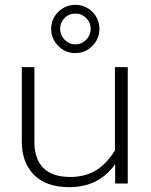

<svg xmlns="http://www.w3.org/2000/svg" viewBox="-20 -757 622 792"><path d="M191 -638Q191 -679 220.5 -708Q250 -737 291 -737Q332 -737 361 -708Q390 -679 390 -638Q390 -597 361 -567.5Q332 -538 291 -538Q250 -538 220.5 -567.5Q191 -597 191 -638ZM354 -638Q354 -664 335.5 -682.5Q317 -701 291 -701Q264 -701 246 -682.5Q228 -664 228 -638Q228 -612 246.5 -593Q265 -574 291 -574Q317 -574 335.5 -593Q354 -612 354 -638ZM70 -171V-480H122V-170Q122 -102 158.5 -64.5Q195 -27 270 -27Q329 -27 373.5 -53Q418 -79 454 -136V-480H507V0H455V-80Q388 15 266 15Q170 15 120 -36Q70 -87 70 -171Z"/></svg>

Font: Prompt ExtraLight
Style: Regular
Weight: 275
Designer: Katatrad Team
Foundry: CadsonDemak
Version: Version 1.001